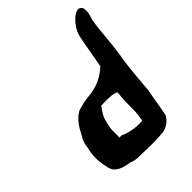

<svg xmlns="http://www.w3.org/2000/svg" viewBox="-203 -813 916 916"><g transform="rotate(-45 255.0 -355.5)"><path d="M52 -207C38 -157 45 -113 53 -78C62 -30 106 -22 150 -14C176 -1 219 -7 251 -4H252C288 -3 321 -4 356 -7H358C385 -12 411 -30 423 -53L425 -55L450 -196C457 -265 460 -334 473 -406L481 -466L488 -537C490 -563 493 -591 498 -620C501 -637 514 -662 509 -687C508 -702 494 -712 478 -707C472 -705 467 -702 460 -698C434 -679 406 -642 400 -607C388 -552 381 -495 369 -440C334 -408 290 -384 230 -379C202 -377 174 -370 151 -362H149L148 -361C111 -340 93 -308 71 -266C61 -251 54 -232 52 -207ZM205 -242V-243C209 -261 227 -289 240 -305C276 -306 319 -308 340 -295C330 -214 340 -187 330 -132L327 -116C325 -115 317 -115 304 -115C268 -115 229 -125 208 -136H193L194 -139V-174C193 -190 196 -212 205 -242Z"/></g></svg>

Font: Vapor
Style: ExBdObl
Weight: 800
Foundry: Cannot Into Space Fonts
Version: Version 0.179